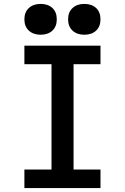

<svg xmlns="http://www.w3.org/2000/svg" viewBox="-20 -964 640 984"><path d="M105 0V-95H244V-635H105V-730H495V-635H357V-95H495V0ZM188 -786Q151 -786 128 -807Q105 -828 105 -865Q105 -902 128 -923Q151 -944 188 -944Q226 -944 248.5 -923Q271 -902 271 -865Q271 -828 248.5 -807Q226 -786 188 -786ZM412 -786Q375 -786 352 -807Q329 -828 329 -865Q329 -902 352 -923Q375 -944 412 -944Q450 -944 472.5 -923Q495 -902 495 -865Q495 -828 472.5 -807Q450 -786 412 -786Z"/></svg>

Font: M PLUS Code Latin 60 Medium
Style: Regular
Weight: 500
Width: 7
Monospace: yes
Designer: Coji Morishita
Foundry: UNDERFOREST DESIGN
Version: Version 1.005; ttfautohint (v1.8.3)